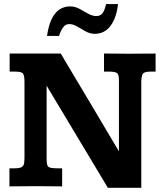

<svg xmlns="http://www.w3.org/2000/svg" viewBox="-20 -896 793 923"><path d="M498.5 6.8 205.1 -482.4Q204.6 -482.4 204.3 -482.4Q204.1 -482.4 204.1 -482.4V-129.9Q204.1 -100.1 213.4 -93.5Q222.7 -86.9 254.9 -86.9H278.8V0Q251 0 222.4 -0.5Q193.8 -1 156.2 -1Q114.7 -1 85.7 -0.5Q56.6 0 25.4 0V-86.9H50.8Q74.7 -86.9 84.5 -93Q94.2 -99.1 95.9 -111.3Q97.7 -123.5 97.7 -142.6V-502.4Q97.7 -531.2 91.1 -541.5Q84.5 -551.8 51.8 -551.8H26.4Q26.4 -553.7 26.4 -566.4Q26.4 -579.1 26.4 -595.2Q26.4 -611.3 26.4 -624Q26.4 -636.7 26.4 -638.7Q26.4 -638.7 45.2 -638.7Q64 -638.7 88.9 -638.7Q113.8 -638.7 133.5 -638.7Q153.3 -638.7 155.8 -638.7Q160.2 -638.7 176.8 -638.7Q193.4 -638.7 213.6 -638.7Q233.9 -638.7 250.7 -638.7Q267.6 -638.7 272 -638.7Q272 -638.7 287.1 -613.3Q302.2 -587.9 327.1 -545.9Q352.1 -503.9 382.1 -453.9Q412.1 -403.8 441.9 -353.5Q471.7 -303.2 496.6 -261.2Q521.5 -219.2 536.6 -193.8Q551.8 -168.5 551.8 -168.5V-510.7Q551.8 -538.1 542.2 -544.9Q532.7 -551.8 502.4 -551.8H480V-638.7Q516.1 -638.7 545.4 -638.2Q574.7 -637.7 598.6 -637.7Q606 -637.7 626.5 -637.9Q647 -638.2 670.7 -638.2Q694.3 -638.2 711.2 -638.4Q728 -638.7 728 -638.7V-551.8H703.1Q670.4 -551.8 664.8 -537.8Q659.2 -523.9 659.2 -501Q659.2 -500 659.2 -471.9Q659.2 -443.8 659.2 -398.4Q659.2 -353 659.2 -299.1Q659.2 -245.1 659.2 -191.2Q659.2 -137.2 659.2 -92.5Q659.2 -47.9 659.2 -20.5Q659.2 6.8 659.2 6.8ZM206.1 -723.1Q226.1 -865.2 317.9 -865.2Q340.3 -865.2 361.6 -853.8Q382.8 -842.3 403.1 -830.6Q423.3 -818.8 443.4 -818.8Q461.4 -818.8 471.9 -831.3Q482.4 -843.8 490.2 -876.5H547.4Q540 -810.1 511.2 -771.7Q482.4 -733.4 435.5 -733.4Q413.1 -733.4 391.8 -745.1Q370.6 -756.8 350.8 -768.6Q331.1 -780.3 312.5 -780.3Q293.9 -780.3 282.2 -762.7Q270.5 -745.1 263.7 -723.1Z"/></svg>

Font: Kameron
Style: Regular
Weight: 400
Designer: Vernon Adams
Foundry: Vernon Adams
Version: Version 1.100